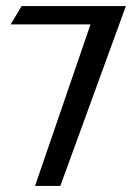

<svg xmlns="http://www.w3.org/2000/svg" viewBox="-20 -600 451 630"><path d="M15 -520H277L95 10H178L393 -580H51Z"/></svg>

Font: Charger Sport
Style: DfBdNrw
Weight: 400
Designer: Jasper
Foundry: Cannot Into Space Fonts
Version: Version 1.1